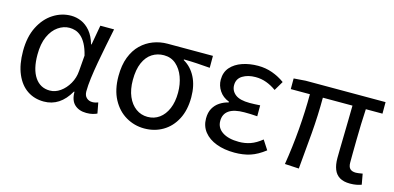

<svg xmlns="http://www.w3.org/2000/svg" viewBox="-58 -880 2496 1216"><g transform="rotate(15 1190.5 -272.0)"><path d="M260.5 13.4Q198.8 13.4 151.9 -18.1Q104.9 -49.7 78.3 -111.5Q51.6 -173.3 51.6 -262.3Q51.6 -355.7 85 -421.4Q118.3 -487.2 172.8 -522Q227.2 -556.8 289.6 -556.8Q324 -556.8 356.6 -542.7Q389.1 -528.7 415.6 -497.4Q442 -466 457 -414.2H460.1L483.2 -543.4H573.2Q562.2 -489.9 550.5 -431.1Q538.7 -372.4 528.4 -314.9Q518.1 -257.4 511.5 -206.8Q505 -156.3 505 -119.2Q505 -91.6 520.5 -77.3Q536 -62.9 558.7 -62.9Q568 -62.9 578.1 -65Q588.2 -67.1 596.3 -70.5L609.4 -1.1Q598.3 4.4 581 8.9Q563.8 13.4 539.7 13.4Q491.6 13.4 462.4 -13.5Q433.2 -40.4 433.3 -96.9H429.5Q366.8 13.4 260.5 13.4ZM279.1 -63.7Q315.3 -63.7 347.5 -86.5Q379.8 -109.3 402 -147.7Q424.1 -186.1 427.3 -232.1L435.5 -334.6Q424.5 -379.2 409 -407.7Q393.5 -436.2 375.3 -452.1Q357.1 -468.1 337.7 -474.1Q318.3 -480.1 299.5 -480.1Q260.2 -480.1 224.9 -455.7Q189.6 -431.4 167.7 -383.3Q145.8 -335.1 145.8 -263Q145.8 -168 181.2 -115.8Q216.7 -63.7 279.1 -63.7Z M919.5 13.4Q854.3 13.4 798.9 -18.9Q743.5 -51.2 710 -113.6Q676.6 -176.1 676.6 -265.2Q676.6 -337.4 696.8 -389.7Q717.1 -442.1 752 -476Q787 -509.8 831.5 -526.6Q876 -543.4 924.5 -543.4H1221.4V-465.1Q1175.4 -468.9 1135.2 -471.3Q1095 -473.8 1049.8 -474.2V-469.8Q1099.9 -441.5 1128.4 -386.2Q1156.9 -330.9 1156.9 -253.9Q1156.9 -169.8 1125.5 -109.9Q1094.2 -50 1040.2 -18.3Q986.2 13.4 919.5 13.4ZM920.3 -62.9Q964 -62.9 997.3 -87.1Q1030.6 -111.4 1049.5 -155.8Q1068.4 -200.2 1068.4 -261.3Q1068.4 -316.3 1051.2 -363.1Q1034 -409.8 1001.3 -438.5Q968.6 -467.1 921.5 -467.1Q878.9 -467.1 844.7 -445.3Q810.4 -423.4 790.6 -378.4Q770.8 -333.4 770.8 -265.2Q770.8 -202.9 790.3 -157.5Q809.8 -112.2 843.8 -87.5Q877.7 -62.9 920.3 -62.9Z M1510.9 13.4Q1444 13.4 1392 -6.1Q1340 -25.6 1310.8 -62.4Q1281.6 -99.1 1281.6 -149.6Q1281.6 -188.8 1296.7 -215.9Q1311.9 -243 1337.6 -260Q1363.3 -277 1394.2 -284.4V-289.4Q1352.5 -305.2 1330.4 -338.7Q1308.2 -372.2 1308.2 -410.5Q1308.2 -460.1 1336.8 -492.5Q1365.4 -524.8 1412.5 -540.8Q1459.5 -556.8 1515.4 -556.8Q1564.6 -556.8 1608.9 -540.9Q1653.3 -524.9 1690.8 -497.6L1654.5 -436Q1622.8 -458.9 1589.2 -471.2Q1555.6 -483.6 1518.1 -483.6Q1467.9 -483.6 1433.3 -462.4Q1398.7 -441.2 1398.7 -399.5Q1398.7 -362.5 1428.4 -339Q1458 -315.5 1523.3 -315.5Q1539.5 -315.5 1555.7 -316.3Q1571.9 -317.2 1591.5 -318.2V-246.5Q1567.7 -248.5 1547.4 -249.1Q1527.1 -249.7 1506.5 -249.7Q1439.9 -249.7 1406.3 -226.5Q1372.6 -203.3 1372.6 -157.8Q1372.6 -112.1 1412 -86Q1451.4 -59.8 1520.4 -59.8Q1559.7 -59.8 1595.5 -72.1Q1631.3 -84.5 1669 -115.2L1708.5 -54.4Q1659.6 -16.3 1613.6 -1.4Q1567.6 13.4 1510.9 13.4Z M2268.6 13.4Q2226.2 13.4 2200.2 -2.4Q2174.2 -18.1 2162.3 -48.5Q2150.3 -78.8 2150.3 -122.3Q2150.3 -143.5 2151.1 -182.9Q2152 -222.3 2153 -271.7Q2154 -321 2155 -372.2Q2156 -423.4 2156.6 -467.8H1962.4Q1962.4 -353.2 1952.4 -231.1Q1942.4 -108.9 1931.4 5.1L1839 0Q1857.9 -115.2 1867.7 -236.7Q1877.5 -358.1 1877.5 -467.8H1752.1V-537.6L1829.6 -543.4H2353.3V-467.8H2244.2Q2241.2 -421.4 2239.7 -368.6Q2238.2 -315.8 2237.4 -265.5Q2236.6 -215.2 2236.3 -175.7Q2236 -136.3 2236 -116.3Q2236 -87.6 2248.7 -75.2Q2261.4 -62.9 2287 -62.9Q2299.2 -62.9 2330.4 -68.5L2342.9 0.9Q2329.3 6 2310.8 9.7Q2292.2 13.4 2268.6 13.4Z"/></g></svg>

Font: Noto Sans TC
Style: Regular
Weight: 100
Designer: Ryoko NISHIZUKA 西塚涼子 (kana, bopomofo & ideographs); Paul D. Hunt (Latin, Greek & Cyrillic); Sandoll Communications 산돌커뮤니
Foundry: Adobe
Version: Version 2.004;hotconv 1.0.118;makeotfexe 2.5.65603